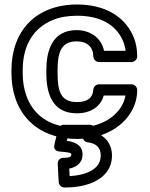

<svg xmlns="http://www.w3.org/2000/svg" viewBox="-20 -583 668 854"><path d="M186.1 -257C186.1 -172.6 209.2 -79 322.2 -79C380.4 -79 427.5 -106.7 441.3 -158H538.1C530.6 -117.1 507.5 -86.6 479.3 -64C444.7 -36.4 390.7 -15 324.4 -15C196.3 -15 125.2 -75.2 96.2 -160.6C86.1 -190.1 81 -222.1 81 -257V-271C81 -385.2 131.5 -459.9 215.6 -494.4C245.3 -506.5 281.1 -513 323.3 -513C430.3 -513 494.7 -470.2 524.5 -406.8C531.7 -391.6 536.5 -374.4 538.8 -357H442.7C431.5 -413.1 382.7 -449 321.1 -449C209.7 -449 186.1 -353.8 186.1 -271ZM31 -271V-257C31 -217.2 36.9 -179.6 48.8 -144.4C84.7 -38.9 178 35 324.4 35C401.4 35 466.2 10.4 510.5 -25C552.6 -58.6 590.3 -112.2 590.3 -183C590.3 -193.7 580.4 -208 565.3 -208H420.1C408.4 -208 396 -198.2 395.1 -184.5C393 -149.7 371.5 -129 322.2 -129C251.5 -129 236.1 -174.9 236.1 -257V-271C236.1 -351.6 252.7 -399 321.1 -399C369.1 -399 395.1 -371.8 395.1 -332C395.1 -321.3 405 -307 420.1 -307H565.3C576 -307 590.3 -316.9 590.3 -332C590.3 -366.6 583.6 -398.9 569.8 -428.2C530.5 -511.5 444.5 -563 323.3 -563C138.7 -563 31 -444.5 31 -271ZM289.8 200.4 288 166.9C317.6 161.6 347.2 142.9 347.2 104C347.2 57.4 303.3 46.7 277.4 43.6L282.5 22H348C346.6 34.3 353.9 47.8 369.6 49.8C408.3 54.8 428.1 73.1 428.1 109C428.1 170.5 362.1 196.3 289.8 200.4ZM297.2 104C297.2 111.8 294.3 119 261.7 119C245.6 119 236 132.3 236.7 145.3L241.1 227.3C241.8 239.3 252.4 251 266.1 251C298.4 251 327.3 248.1 352.9 241.8C413.6 226.9 478.1 188.9 478.1 109C478.1 56.2 446.3 19.7 402 5.8L402.8 1.8C408.2 -25.5 385.2 -28 378.3 -28H262.8C252.3 -28 241.2 -20.3 238.5 -8.8L222 60.2C215.9 85.8 236.8 90.4 244.4 90.9C294.5 94.7 297.2 98.3 297.2 104Z"/></svg>

Font: Asimov
Style: WidOu
Weight: 500
Designer: Google
Version: Version 2.000980; 2014